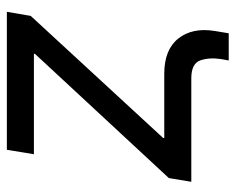

<svg xmlns="http://www.w3.org/2000/svg" viewBox="-83 -486 677 551"><g transform="rotate(-90 255.5 -210.5)"><path d="M357.4 107.4 361.3 86.4Q366.7 51.8 357.7 25.9Q348.6 0 306.2 0H9.3L20 -64.5L376 -448.2L377 -451.7H88.4L101.1 -529.3H497.1L485.4 -460.9L135.3 -81.1L134.8 -77.6H319.3Q388.2 -77.6 420.2 -37.6Q452.1 2.4 442.4 65.4L435.5 107.4Z"/></g></svg>

Font: Inter 24pt
Style: Italic
Weight: 400
Italic angle: -9.3988°
Designer: Rasmus Andersson
Foundry: rsms
Version: Version 4.001;git-66647c0bb